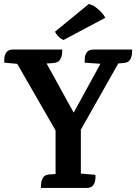

<svg xmlns="http://www.w3.org/2000/svg" viewBox="-20 -930 675 950"><path d="M380 -328V0H255V-331ZM381 -71 452 -65Q453 -60 452 -44Q451 -28 441.5 -14Q432 0 407 0H182Q183 -5 183.5 -20.5Q184 -36 193 -51Q202 -66 226 -67L255 -69ZM36 -665 179 -673 366 -334 301 -293 509 -673 601 -679 364 -260H269ZM482 -614 399 -620Q399 -625 399.5 -641Q400 -657 409.5 -671Q419 -685 444 -685H634Q634 -680 633 -664.5Q632 -649 623.5 -634.5Q615 -620 590 -618L564 -616ZM66 -614 1 -620Q1 -625 1.5 -641Q2 -657 11.5 -671Q21 -685 46 -685H288Q288 -680 287 -664.5Q286 -649 277 -634.5Q268 -620 244 -618L212 -616ZM501 -842 294 -732Q276 -741 266.5 -752Q257 -763 252 -773L419 -910Q436 -907 453 -894.5Q470 -882 483 -867.5Q496 -853 501 -842Z"/></svg>

Font: Karma Variable Light
Style: Regular
Weight: 300
Designer: Joana Correia
Foundry: Indian Type Foundry
Version: Version 3.000